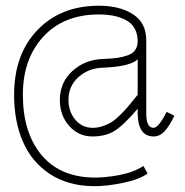

<svg xmlns="http://www.w3.org/2000/svg" viewBox="-20 -552 640 664"><path d="M456.1 -175.8Q407.7 -119.1 376.5 -99.6Q345.2 -80.1 299.8 -80.1Q251.5 -80.1 219.2 -116.5Q187 -152.8 187 -206.1Q187 -267.6 231.2 -307.1Q275.4 -346.7 337.9 -348.1Q365.7 -349.1 385 -351.8Q404.3 -354.5 421.6 -360.6Q439 -366.7 447.5 -378.9Q456.1 -391.1 456.1 -409.2Q456.1 -434.6 445.8 -453.1Q435.5 -471.7 416.5 -481.9Q397.5 -492.2 374.3 -497.1Q351.1 -502 321.8 -502Q200.7 -502 129.9 -425.3Q59.1 -348.6 59.1 -224.1Q59.1 -95.2 121.8 -18.1Q184.6 59.1 300.8 62Q341.8 63 392.1 53.5Q442.4 43.9 476.1 22L490.2 47.9Q462.9 68.8 403.8 80.8Q344.7 92.8 300.8 91.8Q214.4 90.3 152.3 49.6Q90.3 8.8 59.6 -61.3Q28.8 -131.3 28.8 -224.1Q28.8 -364.3 109.6 -448.2Q190.4 -532.2 321.8 -532.2Q395 -532.2 440.4 -502.4Q485.8 -472.7 485.8 -413.1V-159.2Q485.8 -109.9 511.2 -109.9Q528.3 -109.9 556.2 -165L583 -151.9Q566.4 -116.7 549.6 -98.4Q532.7 -80.1 511.2 -80.1Q457.5 -80.1 456.1 -159.2ZM216.8 -207Q216.8 -166 240.5 -137.9Q264.2 -109.9 300.8 -109.9Q318.8 -109.9 336.7 -116.2Q354.5 -122.6 366.9 -130.4Q379.4 -138.2 396.5 -155.3Q413.6 -172.4 422.4 -182.9Q431.2 -193.4 449.7 -216.3Q451.7 -218.8 453.1 -220.5Q454.6 -222.2 456.1 -224.1V-347.2Q431.6 -321.8 335.9 -317.9Q286.1 -316.4 251.5 -285.4Q216.8 -254.4 216.8 -207Z"/></svg>

Font: Compagnon Light
Style: Regular
Weight: 400
Designer: Juliette Duhe, Lea Pradine
Foundry: Velvetyne Type Foundry
Version: Version 1.000;PS 001.000;hotconv 1.0.88;makeotf.lib2.5.64775